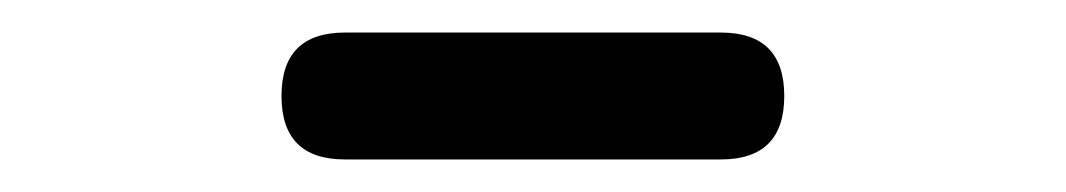

<svg xmlns="http://www.w3.org/2000/svg" viewBox="-20 -770 655 118"><path d="M307 -750H192C166 -750 153 -737 153 -711C153 -685 166 -672 192 -672H307H423C449 -672 462 -685 462 -711C462 -737 449 -750 423 -750Z"/></svg>

Font: GenSenRounded2 TW M
Style: Regular
Weight: 500
Version: Version 2.100;PS 2.1;hotconv 16.6.51;makeotf.lib2.5.65220 DE